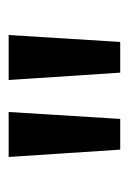

<svg xmlns="http://www.w3.org/2000/svg" viewBox="53 -893 298 444"><g transform="rotate(-90 202.0 -671.0)"><path d="M78 -542 61 -800H165L149 -542ZM256 -542 239 -800H343L327 -542Z"/></g></svg>

Font: Noto Sans Tamil ExtraCondensed Medium
Style: Regular
Weight: 500
Width: 2
Designer: Jelle Bosma - Monotype Design Team
Foundry: Monotype Imaging Inc.
Version: Version 2.004; ttfautohint (v1.8.4.7-5d5b)